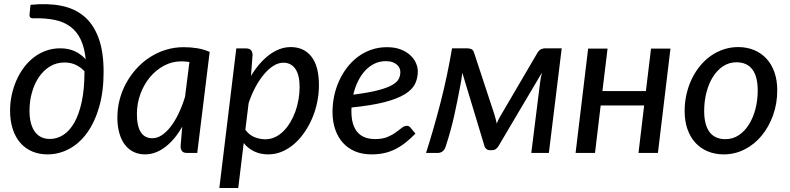

<svg xmlns="http://www.w3.org/2000/svg" viewBox="-20 -744 3842 934"><path d="M128.5 -720.5Q211 -729 276.8 -716.2Q342.5 -703.5 388.5 -665Q434.5 -626.5 459.2 -560Q484 -493.5 484 -394.5Q484 -298 462.2 -223.2Q440.5 -148.5 403.2 -97.2Q366 -46 316.2 -19.5Q266.5 7 211 7Q171 7 137.8 -6.8Q104.5 -20.5 80.2 -47.5Q56 -74.5 42.5 -114.5Q29 -154.5 29 -206.5Q29 -244.5 37 -281.8Q45 -319 59.8 -352.8Q74.5 -386.5 95.8 -415Q117 -443.5 144 -464.5Q171 -485.5 203.5 -497.2Q236 -509 273 -509Q312.5 -509 342.8 -495.2Q373 -481.5 397 -455.5Q391 -513 372.5 -552Q354 -591 322.2 -614.5Q290.5 -638 245.8 -647.2Q201 -656.5 142.5 -655Q130 -655 126.2 -660.5Q122.5 -666 124 -677ZM222.5 -68Q256.5 -68 287 -87Q317.5 -106 340.8 -146.2Q364 -186.5 377.5 -248.5Q391 -310.5 391 -396H392Q375 -415.5 350 -427.8Q325 -440 293.5 -440Q254.5 -440 223 -420.8Q191.5 -401.5 169.5 -369.2Q147.5 -337 135.5 -294.5Q123.5 -252 123.5 -205.5Q123.5 -170 130.8 -144Q138 -118 151.2 -101Q164.5 -84 182.5 -76Q200.5 -68 222.5 -68Z M939.5 0H890.5Q871.5 0 865 -9.5Q858.5 -19 858.5 -32.5L866.5 -128Q849 -97 828.5 -72.2Q808 -47.5 785 -29.8Q762 -12 737 -2.5Q712 7 685 7Q655 7 630.5 -4.8Q606 -16.5 588.2 -39.2Q570.5 -62 560.8 -95.5Q551 -129 551 -172.5Q551 -217.5 562.2 -260.2Q573.5 -303 594.5 -341Q615.5 -379 644.8 -411Q674 -443 709.8 -466Q745.5 -489 787 -501.8Q828.5 -514.5 874 -514.5Q907 -514.5 938.5 -509.5Q970 -504.5 1000 -491.5ZM721 -71.5Q745 -71.5 767.8 -86.8Q790.5 -102 811 -128.8Q831.5 -155.5 849 -192.2Q866.5 -229 880 -272.5L901.5 -442.5Q881 -445.5 861.5 -445.5Q817 -445.5 777.8 -424.5Q738.5 -403.5 709.2 -368.2Q680 -333 663 -286.8Q646 -240.5 646 -189.5Q646 -130.5 665 -101Q684 -71.5 721 -71.5Z M1047 170.5 1129.5 -508.5H1176.5Q1208.5 -508.5 1208.5 -476L1201 -374.5Q1220 -406.5 1242.2 -432.2Q1264.5 -458 1289 -476.5Q1313.5 -495 1340 -505Q1366.5 -515 1394 -515Q1459 -515 1495.2 -468.2Q1531.5 -421.5 1531.5 -329.5Q1531.5 -288 1523 -246.8Q1514.5 -205.5 1498.5 -168.2Q1482.5 -131 1460.2 -99Q1438 -67 1410.5 -43.2Q1383 -19.5 1351.2 -6.2Q1319.5 7 1284.5 7Q1247.5 7 1217.2 -7.2Q1187 -21.5 1165.5 -48L1139 170.5ZM1358 -439Q1334.5 -439 1310.8 -424.2Q1287 -409.5 1264.8 -383.2Q1242.5 -357 1223 -321Q1203.5 -285 1189.5 -242.5L1173.5 -112.5Q1192.5 -87 1218.2 -76.8Q1244 -66.5 1270.5 -66.5Q1296 -66.5 1318.2 -77Q1340.5 -87.5 1359 -106Q1377.5 -124.5 1392.2 -149.2Q1407 -174 1417 -202Q1427 -230 1432.2 -260.2Q1437.5 -290.5 1437.5 -320Q1437.5 -379 1416.8 -409Q1396 -439 1358 -439Z M2012.5 -397Q2012.5 -364 1999 -336Q1985.5 -308 1949.5 -285.8Q1913.5 -263.5 1850.8 -247.2Q1788 -231 1690 -221Q1689.5 -216 1689.5 -211.2Q1689.5 -206.5 1689.5 -202Q1689.5 -136 1718.2 -101.8Q1747 -67.5 1805 -67.5Q1840.5 -67.5 1864.5 -77.5Q1888.5 -87.5 1905.2 -99.8Q1922 -112 1934.5 -122Q1947 -132 1959.5 -132Q1969.5 -132 1977 -123L2001 -94Q1975 -67.5 1950.5 -48.5Q1926 -29.5 1900.2 -17Q1874.5 -4.5 1846.8 1.2Q1819 7 1786.5 7Q1743 7 1708 -7.5Q1673 -22 1648.5 -49Q1624 -76 1610.8 -114.2Q1597.5 -152.5 1597.5 -199.5Q1597.5 -239 1605.8 -277.8Q1614 -316.5 1630 -351.5Q1646 -386.5 1669 -416.2Q1692 -446 1721.5 -468Q1751 -490 1786.5 -502.2Q1822 -514.5 1862.5 -514.5Q1901 -514.5 1929.2 -503.5Q1957.5 -492.5 1976 -475.2Q1994.5 -458 2003.5 -437.2Q2012.5 -416.5 2012.5 -397ZM1857 -446.5Q1826.5 -446.5 1801 -434Q1775.5 -421.5 1755.5 -399.5Q1735.5 -377.5 1721 -347.8Q1706.5 -318 1698.5 -283.5Q1773 -293 1818.2 -304.8Q1863.5 -316.5 1887.8 -330.5Q1912 -344.5 1919.8 -360.2Q1927.5 -376 1927.5 -393.5Q1927.5 -402.5 1923.8 -411.8Q1920 -421 1911.5 -428.8Q1903 -436.5 1889.8 -441.5Q1876.5 -446.5 1857 -446.5Z M2384.5 -189Q2392 -164.5 2396.5 -143Q2402.5 -159 2412.5 -176.5L2595 -488Q2603.5 -501 2613 -505Q2622.5 -509 2632.5 -509H2712.5L2650 0H2564.5L2607.5 -344Q2608.5 -354 2611 -366.5Q2613.5 -379 2616.5 -391L2403.5 -31Q2398 -23 2391 -18.2Q2384 -13.5 2375 -13.5H2361.5Q2353 -13.5 2347 -18.2Q2341 -23 2337.5 -31L2229 -390Q2227 -376 2225 -361Q2223 -346 2220.5 -334.5Q2213 -295.5 2205.8 -258.5Q2198.5 -221.5 2190.2 -184.2Q2182 -147 2171.5 -108.8Q2161 -70.5 2147.5 -29.5Q2143 -16 2133.2 -8Q2123.5 0 2109 0H2052.5Q2090.5 -119 2123 -245Q2155.5 -371 2179 -509H2253.5Q2263.5 -509 2272.8 -505Q2282 -501 2286 -488L2384.5 -189Z M3241.5 -507.5 3180.5 0H3086L3113.5 -231H2902L2874.5 0H2780L2841 -507.5H2935.5L2910.5 -301H3122L3147 -507.5Z M3509 -67Q3545 -67 3574 -86.5Q3603 -106 3623.5 -138.8Q3644 -171.5 3655 -214.2Q3666 -257 3666 -303.5Q3666 -372.5 3639.5 -406.8Q3613 -441 3562.5 -441Q3526.5 -441 3497.5 -421.8Q3468.5 -402.5 3448 -369.8Q3427.5 -337 3416.5 -294.2Q3405.5 -251.5 3405.5 -204.5Q3405.5 -136 3431.8 -101.5Q3458 -67 3509 -67ZM3500.5 7Q3459 7 3424 -7.2Q3389 -21.5 3363.8 -48.5Q3338.5 -75.5 3324.5 -114.8Q3310.5 -154 3310.5 -204Q3310.5 -247 3319.8 -286.8Q3329 -326.5 3345.8 -361Q3362.5 -395.5 3386 -424Q3409.5 -452.5 3438.5 -472.8Q3467.5 -493 3501 -504Q3534.5 -515 3571 -515Q3612.5 -515 3647.5 -500.8Q3682.5 -486.5 3707.8 -459.5Q3733 -432.5 3747 -393.5Q3761 -354.5 3761 -304.5Q3761 -240.5 3740.8 -183.8Q3720.5 -127 3685.5 -84.5Q3650.5 -42 3602.8 -17.5Q3555 7 3500.5 7Z"/></svg>

Font: Lato Medium
Style: Italic
Weight: 500
Italic angle: -7°
Designer: Lukasz Dziedzic
Foundry: tyPoland Lukasz Dziedzic
Version: Version 2.006; 2014-01-15